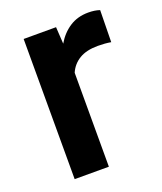

<svg xmlns="http://www.w3.org/2000/svg" viewBox="-107 -609 574 680"><g transform="rotate(-20 180.0 -269.0)"><path d="M347.7 -531.7 345.7 -411.6Q323.2 -415.5 296.4 -415.5Q253.4 -415.5 226.6 -399.4Q199.7 -383.3 187 -354V0H58.1V-528.3H180.2L184.1 -464.8Q204.1 -499 234.4 -518.6Q264.6 -538.1 304.7 -538.1Q329.6 -538.1 347.7 -531.7Z"/></g></svg>

Font: Vazirmatn UI FD SemiBold
Style: Regular
Weight: 600
Designer: Saber Rastikerdar
Foundry: Saber Rastikerdar
Version: Version 33.003